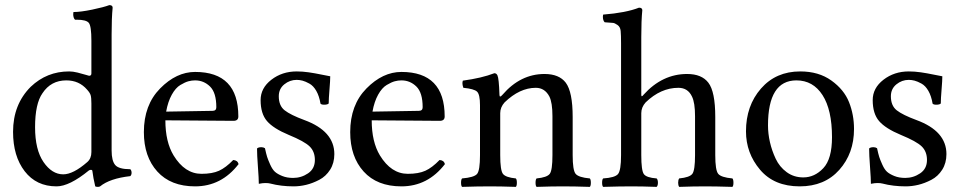

<svg xmlns="http://www.w3.org/2000/svg" viewBox="-20 -728 3744 750"><path d="M337 -134V-324Q337 -347 334 -356.5Q331 -366 320 -378Q289 -414 239 -414Q179 -414 146 -364Q117 -323 117 -231Q117 -143 150 -95Q183 -47 227 -47Q266 -47 321 -95Q337 -109 337 -134ZM327 -62Q251 0 201 0Q122 0 76.5 -59Q31 -118 31 -213Q31 -320 100 -389Q163 -449 250 -449Q265 -449 283 -444.5Q301 -440 314 -436Q327 -432 328 -432Q337 -432 337 -441V-569Q337 -626 327 -638.5Q317 -651 280 -651H273Q266 -658 266 -673Q266 -675 266.5 -677.5Q267 -680 267 -681Q295 -681 340.5 -690.5Q386 -700 407 -708Q420 -708 420 -698Q416 -658 416 -593V-140Q416 -100 430 -83.5Q444 -67 489 -67Q494 -62 494 -53Q494 -45 489 -40Q409 -31 371 0Q368 2 362 2Q356 2 352 0Q344 -34 341 -59Q341 -64 336 -64.5Q331 -65 327 -62Z M629 -292 810 -295Q825 -295 825 -309Q825 -366 800.5 -390Q776 -414 742 -414Q729 -414 716 -410.5Q703 -407 684.5 -396Q666 -385 651 -358Q636 -331 629 -292ZM742 0Q647 0 594.5 -58Q542 -116 542 -212Q542 -318 605.5 -382.5Q669 -447 742 -447Q911 -447 911 -273Q911 -256 892 -256L626 -258Q626 -174 658 -121Q702 -49 767 -49Q809 -49 835.5 -61Q862 -73 891 -103Q908 -102 912 -87Q845 0 742 0Z M984 -148Q989 -153 1001 -153Q1009 -153 1015 -149Q1020 -126 1023.5 -115Q1027 -104 1035.5 -85Q1044 -66 1054 -57Q1064 -48 1082.5 -40.5Q1101 -33 1125 -33Q1157 -33 1183.5 -51Q1210 -69 1210 -103Q1210 -136 1189.5 -156Q1169 -176 1108 -201Q1048 -226 1023 -255Q998 -284 998 -337Q998 -384 1040 -416.5Q1082 -449 1139 -449Q1162 -449 1186 -445.5Q1210 -442 1236.5 -436.5Q1263 -431 1270 -430Q1270 -414 1267 -378Q1264 -342 1264 -324Q1260 -319 1246 -319Q1236 -319 1232 -323Q1227 -353 1215.5 -373Q1204 -393 1188.5 -401.5Q1173 -410 1161.5 -413Q1150 -416 1139 -416Q1112 -416 1090.5 -398.5Q1069 -381 1069 -352Q1069 -315 1092 -297Q1115 -279 1169 -259Q1286 -216 1286 -126Q1286 -91 1269.5 -65Q1253 -39 1227 -25.5Q1201 -12 1176 -6Q1151 0 1127 0Q1078 0 1036 -11Q1029 -13 1016 -13Q1006 -13 991 -10Q991 -30 987.5 -76.5Q984 -123 984 -148Z M1435 -292 1616 -295Q1631 -295 1631 -309Q1631 -366 1606.5 -390Q1582 -414 1548 -414Q1535 -414 1522 -410.5Q1509 -407 1490.5 -396Q1472 -385 1457 -358Q1442 -331 1435 -292ZM1548 0Q1453 0 1400.5 -58Q1348 -116 1348 -212Q1348 -318 1411.5 -382.5Q1475 -447 1548 -447Q1717 -447 1717 -273Q1717 -256 1698 -256L1432 -258Q1432 -174 1464 -121Q1508 -49 1573 -49Q1615 -49 1641.5 -61Q1668 -73 1697 -103Q1714 -102 1718 -87Q1651 0 1548 0Z M1943 -358Q2013 -439 2107 -439Q2164 -439 2190 -405Q2217 -369 2217 -271V-122Q2217 -63 2228.5 -49Q2240 -35 2284 -31Q2288 -27 2288 -14Q2288 -2 2284 2Q2224 0 2178 0Q2136 0 2076 2Q2072 -2 2072 -14Q2072 -27 2076 -31Q2117 -35 2127.5 -49Q2138 -63 2138 -122V-274Q2138 -327 2126 -351Q2108 -385 2073 -385Q2010 -385 1951 -328Q1934 -309 1934 -286V-122Q1934 -63 1944.5 -49Q1955 -35 1995 -31Q1999 -27 1999 -14Q1999 -2 1995 2Q1935 0 1895 0Q1845 0 1785 2Q1781 -2 1781 -14Q1781 -27 1785 -31Q1832 -35 1843.5 -48.5Q1855 -62 1855 -122V-317Q1855 -359 1843.5 -370Q1832 -381 1790 -385Q1784 -402 1788 -413Q1862 -423 1911 -442Q1919 -442 1923 -434Q1929 -422 1931 -358Q1931 -344 1943 -358Z M2485 -286V-122Q2485 -62 2495 -48Q2505 -34 2545 -31Q2550 -26 2550 -14Q2550 -3 2545 2Q2489 0 2446 0Q2402 0 2336 2Q2332 -2 2332 -14Q2332 -27 2336 -31Q2382 -34 2394 -48Q2406 -62 2406 -122V-559Q2406 -591 2404.5 -607Q2403 -623 2392 -630.5Q2381 -638 2375 -638.5Q2369 -639 2342 -641Q2335 -648 2335 -663Q2335 -665 2335.5 -667.5Q2336 -670 2336 -671Q2425 -678 2476 -698Q2489 -698 2489 -688Q2485 -648 2485 -583V-358Q2485 -346 2494 -358Q2567 -439 2664 -439Q2721 -439 2747 -405Q2774 -370 2774 -271V-122Q2774 -63 2785.5 -49Q2797 -35 2841 -31Q2845 -27 2845 -14Q2845 -2 2841 2Q2775 0 2735 0Q2689 0 2633 2Q2629 -4 2629 -14Q2629 -25 2633 -31Q2674 -35 2684.5 -49Q2695 -63 2695 -122V-274Q2695 -327 2683 -351Q2667 -385 2630 -385Q2561 -385 2502 -328Q2485 -309 2485 -286Z M3316 -224Q3316 -129 3258.5 -64.5Q3201 0 3104 0Q3004 0 2949 -65Q2894 -130 2894 -215Q2894 -315 2952.5 -382Q3011 -449 3106 -449Q3178 -449 3227.5 -413.5Q3277 -378 3296.5 -329Q3316 -280 3316 -224ZM3091 -414Q2980 -414 2980 -238Q2980 -206 2987.5 -173Q2995 -140 3010 -108Q3025 -76 3053 -55.5Q3081 -35 3118 -35Q3162 -35 3196 -71Q3230 -107 3230 -192Q3230 -299 3193 -356.5Q3156 -414 3091 -414Z M3375 -148Q3380 -153 3392 -153Q3400 -153 3406 -149Q3411 -126 3414.5 -115Q3418 -104 3426.5 -85Q3435 -66 3445 -57Q3455 -48 3473.5 -40.5Q3492 -33 3516 -33Q3548 -33 3574.5 -51Q3601 -69 3601 -103Q3601 -136 3580.5 -156Q3560 -176 3499 -201Q3439 -226 3414 -255Q3389 -284 3389 -337Q3389 -384 3431 -416.5Q3473 -449 3530 -449Q3553 -449 3577 -445.5Q3601 -442 3627.5 -436.5Q3654 -431 3661 -430Q3661 -414 3658 -378Q3655 -342 3655 -324Q3651 -319 3637 -319Q3627 -319 3623 -323Q3618 -353 3606.5 -373Q3595 -393 3579.5 -401.5Q3564 -410 3552.5 -413Q3541 -416 3530 -416Q3503 -416 3481.5 -398.5Q3460 -381 3460 -352Q3460 -315 3483 -297Q3506 -279 3560 -259Q3677 -216 3677 -126Q3677 -91 3660.5 -65Q3644 -39 3618 -25.5Q3592 -12 3567 -6Q3542 0 3518 0Q3469 0 3427 -11Q3420 -13 3407 -13Q3397 -13 3382 -10Q3382 -30 3378.5 -76.5Q3375 -123 3375 -148Z"/></svg>

Font: Triodion Unicode
Style: Normal
Weight: 400
Version: Version 1.1